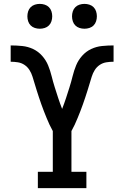

<svg xmlns="http://www.w3.org/2000/svg" viewBox="-20 -969 640 989"><path d="M175 0V-84H252V-294Q243 -310 235 -327Q227 -344 220 -361.5Q213 -379 206 -396.5Q199 -414 193 -431.5Q187 -449 181 -466.5Q175 -484 169.5 -502Q164 -520 158.5 -538Q153 -556 147.5 -574Q142 -592 132 -608Q122 -624 106.5 -634.5Q91 -645 72.5 -648Q54 -651 35 -651V-735Q65 -735 94.5 -732Q124 -729 150.5 -716.5Q177 -704 197 -681.5Q217 -659 228 -632Q239 -605 246 -576.5Q253 -548 262 -519.5Q271 -491 280 -463.5Q289 -436 300 -408Q311 -436 320 -463.5Q329 -491 338 -519.5Q347 -548 354 -576.5Q361 -605 372 -632Q383 -659 403 -681.5Q423 -704 449.5 -716.5Q476 -729 505.5 -732Q535 -735 565 -735V-651Q546 -651 527.5 -648Q509 -645 493.5 -634.5Q478 -624 468 -608Q458 -592 452.5 -574Q447 -556 441.5 -538Q436 -520 430.5 -502Q425 -484 419 -466.5Q413 -449 407 -431.5Q401 -414 394 -396.5Q387 -379 380 -361.5Q373 -344 365 -327Q357 -310 348 -294V-84H425V0ZM415 -821Q402 -821 389.5 -825Q377 -829 368 -838Q359 -847 355 -859.5Q351 -872 351 -885Q351 -898 355 -910.5Q359 -923 368 -932Q377 -941 389.5 -945Q402 -949 415 -949Q428 -949 440.5 -945Q453 -941 462 -932Q471 -923 475 -910.5Q479 -898 479 -885Q479 -872 475 -859.5Q471 -847 462 -838Q453 -829 440.5 -825Q428 -821 415 -821ZM185 -821Q172 -821 159.5 -825Q147 -829 138 -838Q129 -847 125 -859.5Q121 -872 121 -885Q121 -898 125 -910.5Q129 -923 138 -932Q147 -941 159.5 -945Q172 -949 185 -949Q198 -949 210.5 -945Q223 -941 232 -932Q241 -923 245 -910.5Q249 -898 249 -885Q249 -872 245 -859.5Q241 -847 232 -838Q223 -829 210.5 -825Q198 -821 185 -821Z"/></svg>

Font: Iosevka Etoile Medium
Style: Regular
Weight: 500
Designer: Belleve Invis
Foundry: Belleve Invis
Version: Version 22.1.2; ttfautohint (v1.8.4)